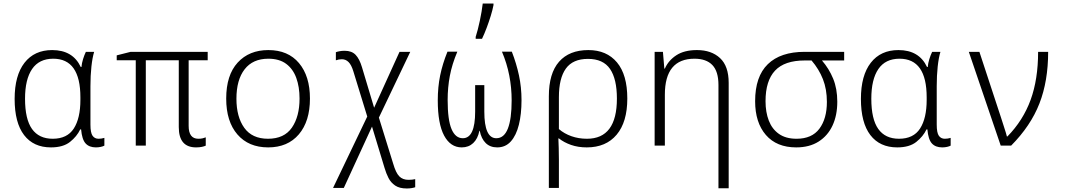

<svg xmlns="http://www.w3.org/2000/svg" viewBox="-20 -826 6040 1089"><path d="M269 10Q170 10 116.5 -60Q63 -130 63 -265Q63 -398 119 -470Q175 -542 276 -542Q393 -542 438 -446H442Q444 -468 451 -490.5Q458 -513 467 -532H514Q504 -499 498.5 -448.5Q493 -398 493 -337V-119Q493 -73 505 -56Q517 -39 539 -39Q556 -39 572 -44V0Q565 4 552 7Q539 10 524 10Q486 10 465.5 -12.5Q445 -35 440 -92H435Q416 -52 377 -21Q338 10 269 10ZM279 -39Q361 -39 398.5 -97Q436 -155 436 -260V-274Q436 -493 282 -493Q202 -493 162 -434.5Q122 -376 122 -266Q122 -150 161.5 -94.5Q201 -39 279 -39Z M1092 10Q994 10 994 -105V-484H807V0H750V-484H642V-512L721 -532H1158V-484H1050V-112Q1050 -39 1105 -39Q1119 -39 1129.5 -41.5Q1140 -44 1147 -47V0Q1139 4 1125 7Q1111 10 1092 10Z M1501 10Q1390 10 1326.5 -63.5Q1263 -137 1263 -267Q1263 -400 1328 -471Q1393 -542 1502 -542Q1614 -542 1676 -468Q1738 -394 1738 -267Q1738 -138 1675 -64Q1612 10 1501 10ZM1500 -39Q1592 -39 1635.5 -102Q1679 -165 1679 -267Q1679 -333 1660.5 -384Q1642 -435 1603 -464Q1564 -493 1502 -493Q1414 -493 1367.5 -433Q1321 -373 1321 -266Q1321 -163 1365.5 -101Q1410 -39 1500 -39Z M2287 243Q2246 243 2221.5 226.5Q2197 210 2183.5 183.5Q2170 157 2161 126L2090 -108L1930 240H1869L2063 -165L1984 -422Q1973 -458 1957 -474Q1941 -490 1919 -490Q1902 -490 1885 -484V-530Q1893 -533 1906 -535.5Q1919 -538 1935 -538Q1975 -538 1997 -515Q2019 -492 2033 -445L2102 -215L2246 -532H2307L2129 -159L2210 102Q2225 154 2244.5 174Q2264 194 2297 194Q2307 194 2317 193Q2327 192 2335 190V236Q2326 239 2314 241Q2302 243 2287 243Z M2599 10Q2535 10 2499 -57Q2463 -124 2463 -257Q2463 -332 2476.5 -398Q2490 -464 2518 -533H2574Q2544 -462 2531.5 -396Q2519 -330 2519 -259Q2519 -146 2541 -94Q2563 -42 2605 -42Q2675 -42 2675 -193V-343H2727V-193Q2727 -42 2795 -42Q2839 -42 2860.5 -96.5Q2882 -151 2882 -257Q2882 -329 2868.5 -398Q2855 -467 2827 -533H2883Q2909 -466 2923.5 -398.5Q2938 -331 2938 -258Q2938 -179 2923 -118.5Q2908 -58 2877.5 -24Q2847 10 2800 10Q2760 10 2735 -14.5Q2710 -39 2701 -84H2699Q2690 -39 2664 -14.5Q2638 10 2599 10ZM2678 -617Q2690 -654 2701.5 -708Q2713 -762 2718 -806H2779V-797Q2774 -770 2763.5 -736Q2753 -702 2740 -667.5Q2727 -633 2714 -606H2678Z M3093 -280Q3093 -410 3151 -476Q3209 -542 3317 -542Q3421 -542 3479.5 -472Q3538 -402 3538 -267Q3538 -134 3477.5 -62Q3417 10 3308 10Q3259 10 3219 -4Q3179 -18 3150 -41H3147Q3148 -16 3149 14Q3150 44 3150 80V240H3093ZM3309 -39Q3479 -39 3479 -267Q3479 -378 3440 -435Q3401 -492 3315 -492Q3229 -492 3189.5 -437Q3150 -382 3150 -275V-94Q3180 -68 3221 -53.5Q3262 -39 3309 -39Z M3693 0V-532H3740L3748 -437H3751Q3771 -483 3816 -512.5Q3861 -542 3933 -542Q4015 -542 4064 -496.5Q4113 -451 4113 -356V242H4055V-344Q4055 -421 4020.5 -457Q3986 -493 3919 -493Q3751 -493 3751 -289V0Z M4496 10Q4385 10 4324 -60.5Q4263 -131 4263 -252Q4263 -392 4335 -462Q4407 -532 4544 -532H4768V-483H4642Q4682 -437 4705.5 -380Q4729 -323 4729 -249Q4729 -172 4702 -114Q4675 -56 4623 -23Q4571 10 4496 10ZM4498 -39Q4585 -39 4627.5 -96Q4670 -153 4670 -248Q4670 -320 4647.5 -377Q4625 -434 4583 -483H4544Q4430 -483 4376 -425.5Q4322 -368 4322 -252Q4322 -190 4340.5 -142Q4359 -94 4398 -66.5Q4437 -39 4498 -39Z M5069 10Q4970 10 4916.5 -60Q4863 -130 4863 -265Q4863 -398 4919 -470Q4975 -542 5076 -542Q5193 -542 5238 -446H5242Q5244 -468 5251 -490.5Q5258 -513 5267 -532H5314Q5304 -499 5298.5 -448.5Q5293 -398 5293 -337V-119Q5293 -73 5305 -56Q5317 -39 5339 -39Q5356 -39 5372 -44V0Q5365 4 5352 7Q5339 10 5324 10Q5286 10 5265.5 -12.5Q5245 -35 5240 -92H5235Q5216 -52 5177 -21Q5138 10 5069 10ZM5079 -39Q5161 -39 5198.5 -97Q5236 -155 5236 -260V-274Q5236 -493 5082 -493Q5002 -493 4962 -434.5Q4922 -376 4922 -266Q4922 -150 4961.5 -94.5Q5001 -39 5079 -39Z M5656 0 5475 -532H5535L5658 -158Q5665 -135 5675.5 -103.5Q5686 -72 5691 -52H5694Q5783 -143 5825.5 -259.5Q5868 -376 5868 -532H5925Q5925 -366 5875.5 -239Q5826 -112 5715 0Z"/></svg>

Font: Noto Sans Mono Light
Style: Regular
Weight: 300
Designer: Monotype Design Team
Foundry: Monotype Imaging Inc.
Version: Version 2.014; ttfautohint (v1.8.4.7-5d5b)